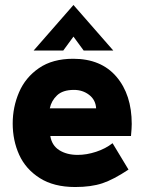

<svg xmlns="http://www.w3.org/2000/svg" viewBox="-20 -740 582 771"><path d="M31 -244Q31 -310 56.5 -369.5Q82 -429 136.5 -466.5Q191 -504 274 -504Q386 -504 447.5 -432Q509 -360 509 -242Q509 -226 506 -194H182Q188 -156 218 -137Q248 -118 292 -118Q328 -118 366 -130.5Q404 -143 432 -165L496 -59Q436 -19 391 -4Q346 11 282 11Q196 11 139.5 -25Q83 -61 57 -118.5Q31 -176 31 -244ZM366 -305Q364 -339 338 -359Q312 -379 277 -379Q232 -379 209 -357Q186 -335 180 -305ZM275 -720 435 -537H316L275 -593L234 -537H115Z"/></svg>

Font: Hanken Grotesk Black
Style: Regular
Weight: 900
Designer: Alfredo Marco Pradil
Foundry: Hanken Design Co.
Version: Version 3.014